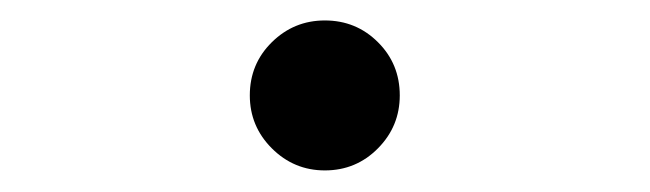

<svg xmlns="http://www.w3.org/2000/svg" viewBox="-20 -547 626 185"><path d="M293 -382.8Q263.2 -382.8 241.9 -404.1Q220.7 -425.3 220.7 -455.1Q220.7 -485.4 241.9 -506.3Q263.2 -527.3 293 -527.3Q323.2 -527.3 344.2 -506.3Q365.2 -485.4 365.2 -455.1Q365.2 -425.3 344.2 -404.1Q323.2 -382.8 293 -382.8Z"/></svg>

Font: CaskaydiaMono NF
Style: Regular
Weight: 400
Designer: Aaron Bell
Foundry: Saja Typeworks
Version: Version 2111.001; ttfautohint (v1.8.4);Nerd Fonts 3.1.1